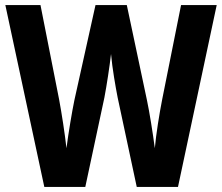

<svg xmlns="http://www.w3.org/2000/svg" viewBox="-20 -734 873 754"><path d="M831 -714H691L617 -344C606 -288 593 -208 588 -152C580 -213 567 -294 557 -341L478 -714H355L272 -340C263 -296 249 -214 241 -152C235 -207 222 -291 212 -344L139 -714H1L154 0H315L390 -351C399 -398 411 -477 416 -522C421 -465 434 -392 442 -351L517 0H679Z"/></svg>

Font: Noto Sans Armenian Condensed
Style: Regular
Weight: 400
Width: 3
Designer: Monotype Design Team
Foundry: Monotype Imaging Inc.
Version: Version 2.008